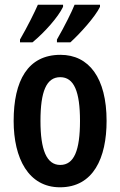

<svg xmlns="http://www.w3.org/2000/svg" viewBox="-20 -786 512 816"><path d="M405 -757V-766H297C286 -738 254 -673 222 -618V-606H279C320 -643 385 -715 405 -757ZM248 -757V-766H141C128 -736 98 -675 65 -618V-606H118C170 -649 227 -713 248 -757ZM433 -272C433 -455 358 -553 237 -553C98 -553 38 -443 38 -272C38 -113 101 10 235 10C377 10 433 -115 433 -272ZM152 -272C152 -397 177 -458 236 -458C295 -458 320 -396 320 -272C320 -147 295 -85 236 -85C178 -85 152 -149 152 -272Z"/></svg>

Font: Noto Sans Lao Looped ExtraCondensed SemiBold
Style: Regular
Weight: 600
Width: 2
Designer: Mark Frömberg, Ben Mitchell
Foundry: The Fontpad Ltd
Version: Version 1.002